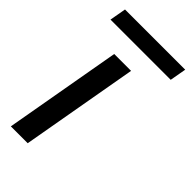

<svg xmlns="http://www.w3.org/2000/svg" viewBox="-216 -745 805 805"><g transform="rotate(45 186.5 -342.5)"><path d="M24 0 116 -521H216L124 0ZM3 -612 16 -685H373L360 -612Z"/></g></svg>

Font: DM Sans 10pt Medium
Style: Italic
Weight: 500
Italic angle: -10°
Version: Version 4.004;gftools[0.9.30]